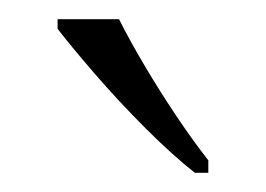

<svg xmlns="http://www.w3.org/2000/svg" viewBox="-20 -786 277 200"><path d="M183 -606Q160 -624 131.5 -652.5Q103 -681 78 -710Q53 -739 40 -756V-766H104Q115 -744 131 -717Q147 -690 164.5 -664Q182 -638 197 -619V-606Z"/></svg>

Font: Noto Serif Tibetan ExtraLight
Style: Regular
Weight: 200
Designer: Monotype Design Team
Foundry: Monotype Imaging Inc.
Version: Version 2.103; ttfautohint (v1.8.4.7-5d5b)